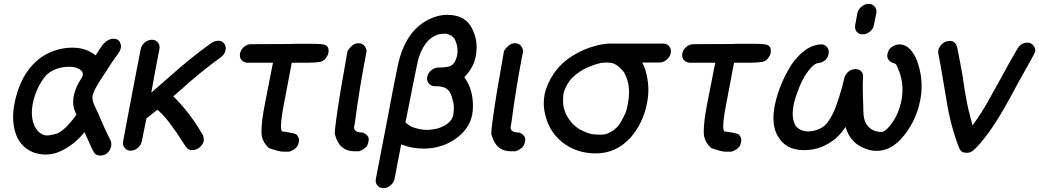

<svg xmlns="http://www.w3.org/2000/svg" viewBox="-20 -770 5385 995"><path d="M226 -68Q235 -68 266 -75Q310 -85 376 -175L366 -200Q359 -220 359 -242Q359 -257 362 -272Q372 -321 402 -364Q407 -373 409 -380V-385Q409 -396 401 -405Q376 -424 342 -424Q264 -424 218 -379Q167 -317 150 -234Q145 -209 145 -187Q145 -148 159 -117Q184 -68 226 -68ZM500 36Q477 36 467.5 21Q458 6 418 -85Q364 -19 295 13Q257 31 217 31Q187 31 156 21Q90 -5 65 -68Q48 -111 48 -163Q48 -196 55 -233Q89 -405 204 -480Q275 -523 355 -523Q427 -523 475 -483L485 -497Q496 -517 511 -536Q537 -569 568 -569Q598 -569 605 -542Q607 -535 607 -529Q607 -525 606 -521Q603 -503 579 -474Q565 -456 509 -368Q466 -305 460 -274Q459 -270 459 -265Q459 -245 472 -218Q486 -190 498 -161Q522 -102 551 -47Q557 -35 557 -23Q557 -18 556 -12Q554 0 546 12Q529 36 500 36Z M657 11Q637 11 626 -4Q617 -15 617 -28Q617 -33 618 -38Q680 -368 709 -515Q713 -535 730 -549.5Q747 -564 767 -564Q787 -564 798 -550Q807 -539 807 -525Q807 -520 806 -515Q777 -366 764 -290Q811 -330 857 -371Q960 -464 1072 -545Q1090 -558 1110 -559Q1130 -559 1141 -545Q1150 -534 1150 -519Q1150 -515 1149 -511Q1145 -490 1128 -476Q1016 -395 913 -301L878 -271Q959 -191 1018 -92L1029 -75Q1036 -62 1036 -47V-40Q1032 -21 1014.5 -6.5Q997 8 975 8Q957 8 946 -6L934 -23Q856 -148 803 -195L795 -201Q741 -157 739 -157L715 -38Q711 -18 694 -3.5Q677 11 657 11Z M1395 -445H1262Q1243 -446 1231 -460Q1223 -470 1223 -483Q1223 -488 1224 -493Q1228 -513 1244.5 -527Q1261 -541 1281 -541L1484 -542L1506 -543Q1526 -543 1591 -543Q1656 -543 1668 -536Q1683 -527 1683 -508Q1683 -502 1682 -496Q1680 -484 1669 -469Q1658 -454 1638 -449Q1608 -445 1578 -445H1492L1451 -229Q1436 -151 1436 -116Q1436 -94 1442 -89Q1519 -79 1519 -70Q1530 -56 1530 -43Q1530 -40 1529 -37L1527 -28Q1522 1 1479 16H1447Q1425 16 1373 -3Q1343 -31 1337 -64Q1335 -75 1335 -91Q1335 -140 1353 -233L1392 -432Q1393 -439 1395 -445Z M1837 -546Q1872 -546 1880 -506Q1842 -311 1819 -132L1816 -117Q1815 -113 1815 -109Q1815 -83 1861 -83Q1891 -69 1891 -47Q1891 -43 1890 -39L1888 -30Q1883 -1 1840 14H1817Q1738 14 1716 -73Q1715 -73 1715 -80Q1715 -113 1745 -300Q1752 -343 1781 -506Q1807 -546 1837 -546Z M2191 -97Q2206 -97 2225.5 -100Q2245 -103 2256 -107Q2257 -107 2259 -108Q2261 -109 2263 -109.5Q2265 -110 2267 -111Q2276 -115 2285 -120Q2288 -122 2292.5 -124.5Q2297 -127 2301.5 -131.5Q2306 -136 2309 -138L2321 -153L2328 -169Q2332 -192 2332 -210Q2332 -233 2326 -250Q2319 -281 2312 -289Q2312 -290 2311.5 -291Q2311 -292 2310 -294Q2303 -306 2285 -316Q2264 -321 2260.5 -322Q2257 -323 2235 -323Q2213 -323 2202 -338Q2193 -349 2193 -362Q2193 -367 2194 -372Q2198 -392 2215 -406Q2232 -420 2253 -420Q2284 -420 2310 -426Q2320 -430 2328 -438H2329Q2340 -454 2341 -458Q2342 -459 2348 -478Q2351 -492 2351 -506Q2351 -534 2340 -559Q2340 -560 2339 -562Q2338 -564 2337.5 -566.5Q2337 -569 2319 -586Q2314 -586 2313 -588Q2312 -590 2290 -596Q2256 -594 2246 -590Q2244 -589 2243 -589Q2242 -589 2240 -587Q2209 -575 2185 -543Q2163 -511 2151 -474Q2146 -466 2081 -134Q2082 -133 2084 -133Q2098 -121 2113 -113Q2155 -97 2191 -97ZM1967 205Q1947 205 1935 190Q1927 180 1927 166Q1927 161 1928 156Q2011 -272 2016 -303L2040 -423Q2062 -534 2118 -603Q2180 -675 2268 -691Q2283 -693 2298 -693Q2379 -693 2416 -640Q2450 -587 2450 -524Q2450 -501 2445 -476Q2433 -417 2386 -370Q2419 -325 2428 -265Q2431 -243 2431 -222Q2431 -198 2427 -175Q2411 -94 2325 -40Q2258 0 2175 0Q2113 0 2059 -22L2025 156Q2021 176 2004 190.5Q1987 205 1967 205Z M2648 -546Q2683 -546 2691 -506Q2653 -311 2630 -132L2627 -117Q2626 -113 2626 -109Q2626 -83 2672 -83Q2702 -69 2702 -47Q2702 -43 2701 -39L2699 -30Q2694 -1 2651 14H2628Q2549 14 2527 -73Q2526 -73 2526 -80Q2526 -113 2556 -300Q2563 -343 2592 -506Q2618 -546 2648 -546Z M3095 -72Q3125 -72 3149 -89Q3155 -93 3157 -93L3178 -111Q3195 -127 3223 -188Q3230 -209 3234 -233Q3240 -264 3240 -292Q3240 -349 3214 -395Q3174 -445 3139 -445L3122 -446L3094 -444Q3023 -426 2981 -396Q2967 -387 2947 -368Q2946 -367 2945 -367Q2919 -338 2906 -304Q2906 -301 2905 -301L2900 -285Q2898 -263 2898 -247Q2898 -227 2901 -216V-213Q2909 -184 2920 -165Q2920 -164 2921 -164Q2953 -111 3004 -90Q3039 -74 3057 -74Q3069 -72 3095 -72ZM3141 -544H3417Q3437 -544 3448 -530Q3457 -519 3457 -505Q3457 -500 3456 -495Q3452 -475 3435 -460.5Q3418 -446 3398 -446H3308Q3324 -417 3331 -382Q3340 -344 3340 -304Q3340 -270 3333 -235Q3312 -130 3247 -56Q3172 25 3068 25Q2983 25 2916 -17Q2828 -74 2805 -178Q2798 -206 2798 -235Q2798 -257 2802 -279Q2813 -334 2850 -389Q2888 -444 2946.5 -480.5Q3005 -517 3068 -533Q3091 -540 3114 -542Q3122 -544 3141 -544Z M3687 -445H3554Q3535 -446 3523 -460Q3515 -470 3515 -483Q3515 -488 3516 -493Q3520 -513 3536.5 -527Q3553 -541 3573 -541L3776 -542L3798 -543Q3818 -543 3883 -543Q3948 -543 3960 -536Q3975 -527 3975 -508Q3975 -502 3974 -496Q3972 -484 3961 -469Q3950 -454 3930 -449Q3900 -445 3870 -445H3784L3743 -229Q3728 -151 3728 -116Q3728 -94 3734 -89Q3811 -79 3811 -70Q3822 -56 3822 -43Q3822 -40 3821 -37L3819 -28Q3814 1 3771 16H3739Q3717 16 3665 -3Q3635 -31 3629 -64Q3627 -75 3627 -91Q3627 -140 3645 -233L3684 -432Q3685 -439 3687 -445Z M4522 12Q4500 12 4478 5Q4387 -22 4362 -112Q4339 -77 4308 -50Q4235 8 4150 8H4145Q4051 8 4010 -66Q3988 -105 3988 -158Q3988 -186 3994 -218Q4013 -315 4064 -405Q4099 -472 4161 -516Q4201 -540 4236 -540Q4250 -540 4261 -531Q4275 -518 4275 -501Q4275 -496 4274 -491Q4268 -456 4231 -445L4221 -443Q4208 -443 4191 -427Q4142 -379 4113 -293Q4099 -258 4092 -223Q4088 -200 4088 -180Q4088 -142 4104 -117Q4128 -89 4168 -89L4185 -90Q4242 -99 4270 -137Q4301 -182 4317 -233Q4332 -275 4333 -283Q4346 -319 4353 -356Q4359 -387 4382 -403Q4398 -412 4413 -412Q4435 -412 4447 -396Q4453 -385 4453 -372Q4453 -367 4452 -362Q4451 -349 4451 -326Q4451 -303 4452 -269Q4454 -224 4454 -210V-199Q4454 -146 4474 -121Q4500 -87 4547 -86Q4556 -86 4565 -92Q4586 -108 4605 -136Q4639 -185 4652 -252Q4657 -279 4657 -305Q4657 -364 4631 -422Q4623 -443 4610 -443Q4578 -454 4578 -482Q4578 -486 4579 -491Q4580 -496 4585 -508Q4590 -520 4607 -530Q4624 -540 4641 -540Q4662 -540 4682 -527Q4734 -489 4752 -379Q4756 -352 4756 -324Q4756 -288 4749 -251Q4726 -132 4645 -45Q4589 12 4522 12ZM4423 -701Q4427 -721 4444.5 -735.5Q4462 -750 4482 -750Q4502 -750 4513 -735Q4522 -725 4522 -711Q4522 -706 4521 -701L4509 -641Q4506 -621 4488.5 -606.5Q4471 -592 4451 -592Q4431 -592 4419 -606Q4411 -617 4411 -631Q4411 -636 4412 -641Z M4991 22Q4987 22 4974 20Q4961 18 4951 -2Q4907 -115 4887 -239L4869 -345Q4857 -421 4842 -496V-501Q4842 -506 4843 -511Q4845 -522 4856 -536Q4874 -558 4902 -558Q4933 -558 4941 -522Q4956 -448 4969 -373Q4984 -265 5001 -192V-191H5002Q5004 -179 5020 -120Q5051 -163 5067 -189L5070 -193V-195Q5083 -211 5167 -365Q5207 -440 5250 -513Q5269 -549 5304 -549Q5329 -549 5342 -524Q5345 -517 5345 -509Q5345 -506 5344 -502Q5342 -493 5324 -462L5257 -342Q5223 -278 5187 -214Q5097 -58 5026 8Q5009 22 4991 22Z"/></svg>

Font: Bad Comic
Style: Italic
Weight: 400
Italic angle: -11°
Designer: GGBotNet
Foundry: GGBotNet
Version: 0.95